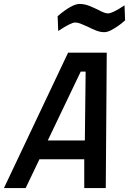

<svg xmlns="http://www.w3.org/2000/svg" viewBox="-54 -953 654 973"><path d="M474 -790Q454 -790 432.5 -798.5Q411 -807 392 -817Q372 -826 356 -832.5Q340 -839 327 -839Q306 -839 241 -796L238 -871Q311 -933 349 -933Q374 -933 399 -923Q424 -913 446 -902Q477 -885 493 -885Q516 -885 577 -926L580 -850Q546 -819 509 -800Q490 -790 474 -790ZM482 0H373V-146H146L76 0H-34L291 -686H487ZM376 -241 380 -590H355L188 -241Z"/></svg>

Font: Storia Sans SemiBold
Style: Italic
Weight: 600
Italic angle: -13°
Designer: Campivisivi
Foundry: Accademia di Belle Arti di Urbino and students of MA course of Visual design
Version: Version 60.001;May 25, 2020;FontCreator 12.0.0.2522 64-bit